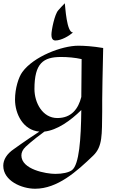

<svg xmlns="http://www.w3.org/2000/svg" viewBox="-44 -785 738 1176"><path d="M588 -491C523 -502 471 -505 435 -505C335 -505 162 -439 93 -344C70 -313 48 -244 48 -175C48 -87 98 13 197 21C101 84 41 128 41 128C-2 157 -24 193 -24 230C-24 323 89 371 171 371C308 371 425 266 527 168C585 112 580 41 582 -103C582 -103 580 -159 588 -491ZM456 -423C455 -320 454 -246 454 -191C436 -120 395 -62 307 -62C217 -62 167 -155 167 -240C167 -398 221 -436 330 -436C370 -436 417 -432 456 -423ZM113 114C113 114 150 78 228 21C307 12 388 -46 454 -111C452 68 441 223 397 257C377 272 338 280 295 280C238 280 87 253 87 167C87 149 95 131 113 114ZM271 -573C271 -561 273 -537 295 -537C332 -537 379 -565 403 -586C364 -585 356 -743 353 -765C339 -751 326 -737 313 -722C291 -699 271 -601 271 -573Z"/></svg>

Font: Eagle Lake
Style: Regular
Weight: 400
Designer: Astigmatic (AOETI)
Foundry: Astigmatic (AOETI)
Version: Version 1.000